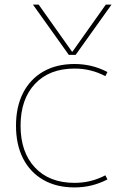

<svg xmlns="http://www.w3.org/2000/svg" viewBox="-20 -810 569 840"><path d="M124 -790H149L295 -584H297L443 -790H468L311 -570H281ZM306 10Q227 10 169.5 -23Q112 -56 81 -116.5Q50 -177 50 -260Q50 -343 81 -403.5Q112 -464 169.5 -497Q227 -530 306 -530Q344 -530 379.5 -521.5Q415 -513 450 -495L441 -477Q408 -494 375 -502Q342 -510 306 -510Q196 -510 133 -443Q70 -376 70 -260Q70 -144 133 -77Q196 -10 306 -10Q342 -10 375 -18Q408 -26 441 -43L450 -25Q415 -7 379.5 1.5Q344 10 306 10Z"/></svg>

Font: M PLUS 2 Thin
Style: Regular
Weight: 100
Designer: Coji Morishita
Foundry: UNDERFOREST DESIGN
Version: Version 1.001